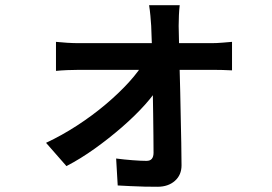

<svg xmlns="http://www.w3.org/2000/svg" viewBox="-20 -639 1040 734"><path d="M667 -619Q665 -602 664 -581Q663 -560 663 -540Q664 -511 664.5 -470.5Q665 -430 666.5 -383.5Q668 -337 669 -287Q670 -237 671 -187.5Q672 -138 673 -92Q674 -46 674 -7Q674 30 648.5 52.5Q623 75 582 75Q560 75 532.5 74.5Q505 74 478.5 72.5Q452 71 430 70L424 -33Q454 -29 487 -26.5Q520 -24 540 -24Q554 -24 560.5 -32Q567 -40 567 -55Q567 -83 566.5 -121.5Q566 -160 565.5 -204.5Q565 -249 564 -295.5Q563 -342 562.5 -387Q562 -432 560.5 -471.5Q559 -511 558 -540Q557 -557 555 -578.5Q553 -600 550 -619ZM194 -479Q212 -477 236.5 -475.5Q261 -474 280 -474Q291 -474 322 -474Q353 -474 396.5 -474Q440 -474 489.5 -474Q539 -474 588.5 -474Q638 -474 680 -474Q722 -474 751.5 -474Q781 -474 789 -474Q808 -474 831.5 -476Q855 -478 867 -479V-370Q851 -371 830 -371.5Q809 -372 794 -372Q787 -372 758 -372Q729 -372 685.5 -372Q642 -372 592 -372Q542 -372 491 -372Q440 -372 396 -372Q352 -372 321.5 -372Q291 -372 283 -372Q262 -372 238 -371Q214 -370 194 -368ZM156 -93Q216 -121 274.5 -159Q333 -197 384 -240Q435 -283 473.5 -325.5Q512 -368 533 -405H591L593 -318Q573 -282 535 -239.5Q497 -197 447 -153.5Q397 -110 342.5 -71Q288 -32 234 -4Z"/></svg>

Font: Noto Sans TC SemiBold
Style: Regular
Weight: 600
Designer: Ryoko NISHIZUKA  (kana, bopomofo & ideographs); Paul D. Hunt (Latin, Greek & Cyrillic); Sandoll Communications , Soo-you
Foundry: Adobe
Version: Version 2.004-H2;hotconv 1.0.118;makeotfexe 2.5.65603